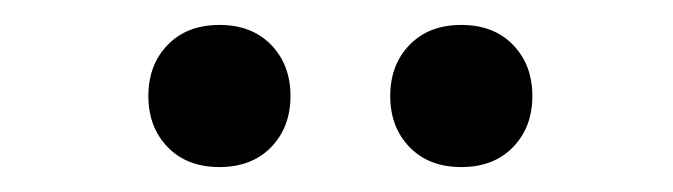

<svg xmlns="http://www.w3.org/2000/svg" viewBox="-20 -716 540 154"><path d="M114.5 -680Q130 -696 156 -696Q182 -696 197.5 -680Q213 -664 213 -639Q213 -614 197.5 -598Q182 -582 156 -582Q130 -582 114.5 -598Q99 -614 99 -639Q99 -664 114.5 -680ZM308.5 -680Q324 -696 350 -696Q376 -696 391.5 -680Q407 -664 407 -639Q407 -614 391.5 -598Q376 -582 350 -582Q324 -582 308.5 -598Q293 -614 293 -639Q293 -664 308.5 -680Z"/></svg>

Font: Work Sans
Style: Regular
Weight: 400
Designer: Wei Huang
Foundry: Wei Huang
Version: Version 1.032;PS 001.032;hotconv 1.0.70;makeotf.lib2.5.58329